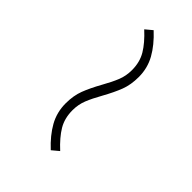

<svg xmlns="http://www.w3.org/2000/svg" viewBox="17 -573 475 475"><g transform="rotate(-45 255.0 -335.0)"><path d="M96 -302 81 -320Q106 -347 132 -361.5Q158 -376 189 -376Q216 -376 237 -368Q258 -360 285 -345Q308 -332 325.5 -325Q343 -318 363 -318Q391 -318 412 -330.5Q433 -343 456 -368L471 -350Q446 -323 420 -308.5Q394 -294 363 -294Q336 -294 315 -302Q294 -310 267 -325Q244 -338 226.5 -345Q209 -352 189 -352Q161 -352 140 -339.5Q119 -327 96 -302Z"/></g></svg>

Font: Haskoy Thin
Style: Italic
Weight: 100
Designer: Ertekin Erdin
Foundry: Ertekin Erdin
Version: Version 2.000; ttfautohint (v1.8.4.7-5d5b)